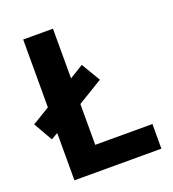

<svg xmlns="http://www.w3.org/2000/svg" viewBox="-131 -815 826 915"><g transform="rotate(-20 282.5 -357.0)"><path d="M90 0H531V-125H241V-332L368 -409L311 -505L241 -462V-714H90V-370L1 -316L56 -220L90 -240Z"/></g></svg>

Font: Noto Sans Gujarati
Style: Bold
Weight: 700
Designer: Jelle Bosma - Monotype Design Team, Universal Thirst
Foundry: Monotype Imaging Inc.
Version: Version 2.106